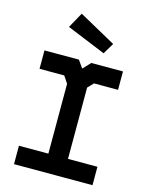

<svg xmlns="http://www.w3.org/2000/svg" viewBox="-139 -1048 878 1134"><g transform="rotate(15 300.0 -481.0)"><path d="M60 -695.5V-583H211L240 -539.5V-112.5H60V0H540V-112.5H360V-548.5L393 -583H540V-695.5H346.5L303 -649.5L270.5 -695.5ZM216.5 -962 164 -867 401.5 -769.5 442 -837Z"/></g></svg>

Font: Kode
Style: Regular
Weight: 400
Monospace: yes
Designer: Isa Ozler
Foundry: Kadena LLC
Version: Version 1.000;gftools[0.9.28]